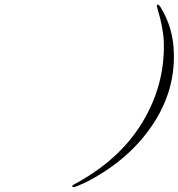

<svg xmlns="http://www.w3.org/2000/svg" viewBox="-20 -712 766 824"><path d="M295.4 91.3Q290.5 91.3 290.5 87.9Q290.5 84.5 291.5 83.5Q292.5 82.5 299.3 78.6Q493.7 -25.9 590.8 -186.5Q688 -347.2 683.1 -529.8Q680.7 -594.7 656.2 -672.9Q650.9 -691.4 655.8 -692.4Q660.6 -693.4 668.5 -682.1Q723.6 -593.3 726.1 -485.4Q731.9 -304.2 614.3 -147.5Q541 -49.3 429.7 23.4Q375 58.6 337.9 75.2Q300.8 91.8 295.4 91.3Z"/></svg>

Font: PinyonScript
Style: Regular
Weight: 400
Designer: Nicole Fally
Foundry: Nicole Fally
Version: Version 1.005